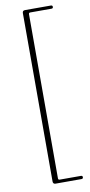

<svg xmlns="http://www.w3.org/2000/svg" viewBox="-95 -766 429 919"><g transform="rotate(-10 120.0 -306.0)"><path d="M113 -705V92.5Q113 100 120.5 100H223.5Q231.5 100 231.5 107.5Q231.5 115.5 223.5 115.5H97.5Q85 115.5 85 102.5V-715.5Q85 -728 97.5 -728H223.5Q231.5 -728 231.5 -720Q231.5 -712.5 223.5 -712.5H120.5Q113 -712.5 113 -705Z"/></g></svg>

Font: Fraunces 144pt S050 Thin
Style: Regular
Weight: 100
Version: Version 1.000; ttfautohint (v1.8.3)